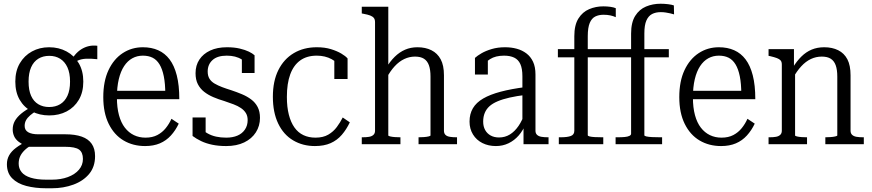

<svg xmlns="http://www.w3.org/2000/svg" viewBox="-20 -772 4668 1028"><path d="M501 -455Q465 -459 439.5 -457.5Q414 -456 396 -447.5Q378 -439 365 -418L353 -432Q365 -458 380.5 -477Q396 -496 415 -508Q434 -520 455.5 -525Q477 -530 501 -527ZM244 -154Q192 -154 150.5 -175.5Q109 -197 85.5 -237.5Q62 -278 62 -335Q62 -392 86 -433Q110 -474 151 -496.5Q192 -519 243 -519Q295 -519 336.5 -496.5Q378 -474 402 -433Q426 -392 426 -335Q426 -278 402 -237.5Q378 -197 337 -175.5Q296 -154 244 -154ZM243 -199Q277 -199 302 -214Q327 -229 341 -259Q355 -289 355 -335Q355 -381 341 -411.5Q327 -442 302 -457.5Q277 -473 244 -473Q210 -473 185 -457.5Q160 -442 146.5 -411.5Q133 -381 133 -335Q133 -289 146.5 -259Q160 -229 185 -214Q210 -199 243 -199ZM227 236Q168 236 120.5 223.5Q73 211 45 182.5Q17 154 17 107Q17 81 29 59.5Q41 38 65.5 19.5Q90 1 128 -18L150 4Q126 18 110.5 33.5Q95 49 87.5 66Q80 83 80 104Q80 130 95.5 149.5Q111 169 144.5 179.5Q178 190 228 190H257Q306 190 343.5 176Q381 162 402.5 137Q424 112 424 79Q424 44 403.5 29Q383 14 329 14H128H126Q98 1 80.5 -12.5Q63 -26 55.5 -43Q48 -60 48 -79Q48 -104 59.5 -124.5Q71 -145 94 -164Q117 -183 150 -200L175 -178Q156 -167 141.5 -154.5Q127 -142 119.5 -128.5Q112 -115 112 -98Q112 -75 131 -64Q150 -53 185 -53H330Q382 -53 417.5 -40.5Q453 -28 471 -2Q489 24 489 64Q489 121 457.5 159Q426 197 373 216.5Q320 236 258 236Z M606 -250Q606 -196 617 -155.5Q628 -115 648.5 -88.5Q669 -62 697 -48.5Q725 -35 759 -35Q796 -35 822.5 -49Q849 -63 867.5 -86Q886 -109 898 -136L937 -110Q920 -74 895 -46.5Q870 -19 836 -4.5Q802 10 757 10Q692 10 641.5 -20Q591 -50 562 -109Q533 -168 533 -252Q533 -337 561 -396.5Q589 -456 637 -487.5Q685 -519 745 -519Q791 -519 827 -503Q863 -487 888 -454Q913 -421 926.5 -368.5Q940 -316 940 -241H589V-286H887L865 -267Q865 -324 857 -363.5Q849 -403 834 -427.5Q819 -452 797 -463Q775 -474 745 -474Q714 -474 688.5 -460Q663 -446 644.5 -418Q626 -390 616 -348Q606 -306 606 -250Z M1306 -129Q1306 -151 1296.5 -166.5Q1287 -182 1270 -193.5Q1253 -205 1230.5 -213.5Q1208 -222 1181 -231Q1150 -240 1122 -252Q1094 -264 1073 -280.5Q1052 -297 1039.5 -321Q1027 -345 1027 -380Q1027 -422 1047.5 -453Q1068 -484 1105.5 -501.5Q1143 -519 1195 -519Q1234 -519 1263.5 -512Q1293 -505 1312.5 -495.5Q1332 -486 1343 -476V-381H1275V-467Q1283 -466 1289 -462.5Q1295 -459 1298.5 -453.5Q1302 -448 1303 -441.5Q1304 -435 1303 -428Q1291 -443 1274.5 -453.5Q1258 -464 1238 -469Q1218 -474 1194 -474Q1144 -474 1118 -450.5Q1092 -427 1092 -389Q1092 -366 1101.5 -350.5Q1111 -335 1129 -324.5Q1147 -314 1169.5 -305.5Q1192 -297 1218 -289Q1248 -279 1275.5 -267.5Q1303 -256 1325 -239.5Q1347 -223 1359.5 -199Q1372 -175 1372 -141Q1372 -98 1350 -63.5Q1328 -29 1287.5 -9.5Q1247 10 1191 10Q1150 10 1116.5 3Q1083 -4 1057 -16.5Q1031 -29 1011 -44V-143H1081V-30Q1070 -37 1063.5 -44.5Q1057 -52 1054 -59.5Q1051 -67 1051 -74.5Q1051 -82 1053 -88Q1070 -70 1091 -58Q1112 -46 1137 -40.5Q1162 -35 1191 -35Q1226 -35 1251.5 -46Q1277 -57 1291.5 -78.5Q1306 -100 1306 -129Z M1669 -35Q1710 -35 1737.5 -51Q1765 -67 1783.5 -92Q1802 -117 1815 -143L1853 -117Q1835 -79 1810 -50Q1785 -21 1750 -5.5Q1715 10 1666 10Q1601 10 1549.5 -20.5Q1498 -51 1469.5 -110.5Q1441 -170 1441 -254Q1441 -338 1470.5 -397Q1500 -456 1553 -487.5Q1606 -519 1676 -519Q1719 -519 1751.5 -509Q1784 -499 1807 -485.5Q1830 -472 1841 -459V-349H1770V-460Q1780 -459 1788 -453.5Q1796 -448 1801.5 -439.5Q1807 -431 1808.5 -421.5Q1810 -412 1807 -403Q1791 -436 1756 -455Q1721 -474 1676 -474Q1623 -474 1587.5 -448.5Q1552 -423 1534 -374Q1516 -325 1516 -253Q1516 -199 1526.5 -158Q1537 -117 1556.5 -89.5Q1576 -62 1604.5 -48.5Q1633 -35 1669 -35Z M2059 -736V-47Q2059 -44 2069.5 -41.5Q2080 -39 2094.5 -38Q2109 -37 2121 -37H2124V0H1917V-37H1922Q1942 -37 1956.5 -39.5Q1971 -42 1979.5 -50Q1988 -58 1988 -72V-653Q1988 -668 1981.5 -676Q1975 -684 1962 -689Q1949 -694 1927 -698L1917 -700V-736ZM2427 0H2221V-37H2223Q2235 -37 2249.5 -38Q2264 -39 2274.5 -41.5Q2285 -44 2285 -47V-362Q2285 -399 2276.5 -422.5Q2268 -446 2250 -457.5Q2232 -469 2202 -469Q2172 -469 2144.5 -456Q2117 -443 2093 -417Q2069 -391 2049 -353L2046 -406Q2068 -443 2093.5 -468Q2119 -493 2149 -506Q2179 -519 2215 -519Q2258 -519 2290 -503Q2322 -487 2339.5 -454.5Q2357 -422 2357 -369V-72Q2357 -58 2365 -50Q2373 -42 2388.5 -39.5Q2404 -37 2422 -37H2427Z M2795 -306V-264Q2746 -258 2708.5 -249.5Q2671 -241 2644 -229.5Q2617 -218 2600.5 -203Q2584 -188 2575.5 -167.5Q2567 -147 2567 -121Q2567 -95 2577.5 -76Q2588 -57 2607 -46.5Q2626 -36 2652 -36Q2684 -36 2710 -52Q2736 -68 2756.5 -98Q2777 -128 2790 -168L2796 -112Q2781 -74 2757.5 -47Q2734 -20 2703 -5Q2672 10 2635 10Q2595 10 2563 -6Q2531 -22 2512.5 -52Q2494 -82 2494 -121Q2494 -162 2512 -192.5Q2530 -223 2567 -244.5Q2604 -266 2660.5 -281Q2717 -296 2795 -306ZM2783 0V-108L2777 -109V-363Q2777 -405 2766 -429Q2755 -453 2733 -463.5Q2711 -474 2679 -474Q2633 -474 2604 -455.5Q2575 -437 2558 -410Q2556 -420 2558 -428.5Q2560 -437 2565 -444.5Q2570 -452 2576.5 -457Q2583 -462 2592 -465V-373H2523V-462Q2536 -474 2558.5 -487Q2581 -500 2613 -509.5Q2645 -519 2684 -519Q2718 -519 2747 -511Q2776 -503 2798.5 -486Q2821 -469 2834 -441.5Q2847 -414 2847 -373V-72Q2847 -58 2855.5 -50Q2864 -42 2879 -39.5Q2894 -37 2914 -37H2917V0Z M2967 -509H3294V-465H2967ZM3266 -509H3561V-465H3266ZM3359 -56V-592Q3359 -652 3381 -687Q3403 -722 3439 -737Q3475 -752 3517 -752Q3538 -752 3557.5 -749.5Q3577 -747 3588 -743L3589 -695Q3580 -698 3568.5 -700.5Q3557 -703 3544.5 -705Q3532 -707 3518 -707Q3491 -707 3471.5 -697Q3452 -687 3441 -662.5Q3430 -638 3430 -593V-48Q3430 -44 3441 -41.5Q3452 -39 3471 -38Q3490 -37 3514 -37H3525V0H3276V-37H3287Q3309 -37 3325 -38.5Q3341 -40 3350 -44.5Q3359 -49 3359 -56ZM3127 -48Q3127 -44 3137 -41.5Q3147 -39 3164 -38Q3181 -37 3204 -37H3210V0H2972V-37H2982Q3018 -37 3036.5 -44Q3055 -51 3055 -72V-578Q3055 -638 3077 -673Q3099 -708 3134.5 -723Q3170 -738 3210 -738Q3230 -738 3248 -735.5Q3266 -733 3277 -728V-680Q3264 -686 3248 -689.5Q3232 -693 3211 -693Q3186 -693 3167 -683.5Q3148 -674 3137.5 -649Q3127 -624 3127 -578Z M3690 -250Q3690 -196 3701 -155.5Q3712 -115 3732.5 -88.5Q3753 -62 3781 -48.5Q3809 -35 3843 -35Q3880 -35 3906.5 -49Q3933 -63 3951.5 -86Q3970 -109 3982 -136L4021 -110Q4004 -74 3979 -46.5Q3954 -19 3920 -4.5Q3886 10 3841 10Q3776 10 3725.5 -20Q3675 -50 3646 -109Q3617 -168 3617 -252Q3617 -337 3645 -396.5Q3673 -456 3721 -487.5Q3769 -519 3829 -519Q3875 -519 3911 -503Q3947 -487 3972 -454Q3997 -421 4010.5 -368.5Q4024 -316 4024 -241H3673V-286H3971L3949 -267Q3949 -324 3941 -363.5Q3933 -403 3918 -427.5Q3903 -452 3881 -463Q3859 -474 3829 -474Q3798 -474 3772.5 -460Q3747 -446 3728.5 -418Q3710 -390 3700 -348Q3690 -306 3690 -250Z M4095 0V-37H4100Q4120 -37 4134.5 -39.5Q4149 -42 4157.5 -50Q4166 -58 4166 -72V-426Q4166 -441 4159.5 -448.5Q4153 -456 4139.5 -461Q4126 -466 4105 -471L4095 -473V-509H4231V-402L4237 -395V-47Q4237 -44 4247 -41.5Q4257 -39 4271.5 -38Q4286 -37 4298 -37H4301V0ZM4605 0H4399V-37H4400Q4412 -37 4426.5 -38Q4441 -39 4452 -41.5Q4463 -44 4463 -47V-362Q4463 -399 4454.5 -422.5Q4446 -446 4428 -457.5Q4410 -469 4380 -469Q4349 -469 4321.5 -456Q4294 -443 4270 -417Q4246 -391 4225 -353L4224 -409Q4246 -445 4271 -469.5Q4296 -494 4326 -506.5Q4356 -519 4393 -519Q4436 -519 4468 -503Q4500 -487 4517 -454.5Q4534 -422 4534 -369V-72Q4534 -58 4542.5 -50Q4551 -42 4566 -39.5Q4581 -37 4600 -37H4605Z"/></svg>

Font: Roboto Serif 28pt Condensed Light
Style: Regular
Weight: 300
Width: 3
Designer: Greg Gazdowicz
Foundry: Commercial Type
Version: Version 1.008